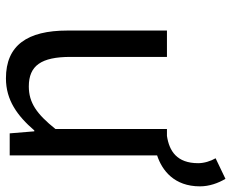

<svg xmlns="http://www.w3.org/2000/svg" viewBox="-88 -698 798 663"><g transform="rotate(90 311.5 -366.0)"><path d="M526 -711C536 -694 543 -671 543 -651C543 -577 501 -551 449 -543H425V-158C373 -93 334 -66 278 -66C206 -66 176 -109 176 -210V-543H85V-199C85 -61 136 13 250 13C325 13 379 -26 430 -85H433L440 0H516V-509C568 -526 623 -568 623 -657C623 -689 612 -720 597 -745Z"/></g></svg>

Font: Noto Sans CJK JP Regular
Style: Regular
Weight: 400
Designer: Ryoko NISHIZUKA (kana & ideographs); Paul D. Hunt (Latin, Greek & Cyrillic); Wenlong ZHANG (bopomofo); Sandoll Communica
Foundry: Adobe Systems Incorporated
Version: Version 1.001;PS 1.001;hotconv 1.0.78;makeotf.lib2.5.61930